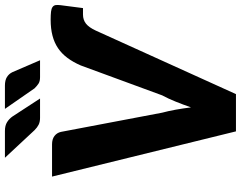

<svg xmlns="http://www.w3.org/2000/svg" viewBox="-117 -837 954 760"><g transform="rotate(-90 360.0 -457.0)"><path d="M41 0ZM41 -728H168.5Q189.5 -728 202 -718.2Q214.5 -708.5 218 -692.5L294 -292Q300.5 -268 305.8 -238.8Q311 -209.5 315 -178Q326 -209.5 337.8 -238.8Q349.5 -268 362.5 -292L481 -614.5Q494 -644.5 510.8 -667Q527.5 -689.5 549.2 -704.2Q571 -719 598.8 -726.2Q626.5 -733.5 662 -733.5Q682 -733.5 694 -732Q706 -730.5 712.2 -726Q718.5 -721.5 719.8 -714Q721 -706.5 719.5 -694.5L708 -605.5H682.5Q661.5 -605.5 646.5 -593.8Q631.5 -582 619 -555L367.5 0H220ZM401 -914.5Q422.5 -914.5 435.2 -906.5Q448 -898.5 454.5 -884.5L501.5 -775.5H434.5Q418.5 -775.5 409.5 -781.2Q400.5 -787 390.5 -797L309 -914.5ZM221.5 -914.5Q243 -914.5 256.5 -906Q270 -897.5 279 -884.5L350 -775.5H273.5Q257.5 -775.5 246.5 -781Q235.5 -786.5 225 -797L115.5 -914.5Z"/></g></svg>

Font: Lato Black
Style: Italic
Weight: 900
Italic angle: -7°
Designer: Lukasz Dziedzic
Foundry: tyPoland Lukasz Dziedzic
Version: Version 2.007; 2014-02-27